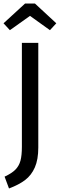

<svg xmlns="http://www.w3.org/2000/svg" viewBox="-24 -932 339 1088"><path d="M193 -96Q193 -28 173.5 16.5Q154 61 118.5 88Q83 115 27 136L2 69Q43 50 63.5 29Q84 8 92 -21.5Q100 -51 100 -100V-689H193ZM-4 -800 118 -912H174L295 -800L259 -761L146 -842L32 -761Z"/></svg>

Font: Fira Sans Condensed
Style: Regular
Weight: 400
Width: 3
Designer: bBox Type GmbH & Carrois Corporate GbR & Edenspiekermann AG
Foundry: bBox Type GmbH & Carrois Corporate GbR & Edenspiekermann AG
Version: Version 4.301